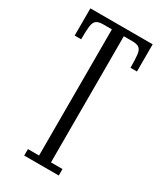

<svg xmlns="http://www.w3.org/2000/svg" viewBox="-179 -768 709 837"><g transform="rotate(30 176.0 -350.0)"><path d="M90 0V-32.5H146V-667.5H103Q79 -667.5 68 -659Q57 -650.5 54.2 -628Q51.5 -605.5 51.5 -563H19V-700H332.5V-563H300Q300 -605.5 297.2 -628Q294.5 -650.5 283.8 -659Q273 -667.5 249 -667.5H206V-32.5H264V0Z"/></g></svg>

Font: Imbue 10pt Light
Style: Regular
Weight: 300
Designer: Tyler Finck
Foundry: Etcetera Type Company
Version: Version 1.102; ttfautohint (v1.8.3)